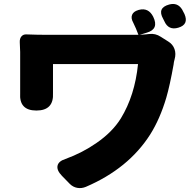

<svg xmlns="http://www.w3.org/2000/svg" viewBox="-20 -872 970 971"><path d="M333 58 293 17Q266 -11 271 -34Q276 -57 311 -68Q398 -100 468 -149Q548 -204 591 -273Q662 -389 678 -548H248V-402Q253 -313 164 -313Q76 -313 82 -401Q82 -402 82 -403V-609Q82 -624 80 -658Q79 -677 88.5 -688Q98 -699 114 -698Q170 -696 206 -696H430H655H680Q668 -729 654 -757Q641 -780 648 -797Q655 -814 679 -821L682 -822Q731 -835 755 -787Q785 -725 723 -707L687 -696H689Q720 -698 734 -700Q766 -704 793 -686L831 -662Q854 -648 862.5 -624Q871 -600 863 -572Q862 -568 860 -560Q859 -555 859 -554Q859 -551 858 -546Q839 -440 821 -378Q789 -270 739 -191Q629 -19 414 73Q392 82 370.5 78Q349 74 333 58ZM811 -765Q810 -766 809 -769Q807 -773 806 -775L805 -777Q774 -832 835 -849Q878 -861 901 -824Q909 -808 913 -801Q936 -748 882 -732Q832 -717 811 -765Z"/></svg>

Font: GenSenRounded TW H
Style: Regular
Weight: 900
Version: Version 1.501;PS 1;hotconv 16.6.51;makeotf.lib2.5.65220